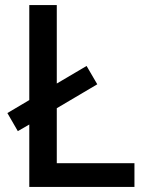

<svg xmlns="http://www.w3.org/2000/svg" viewBox="-20 -734 576 754"><path d="M95 0V-245L50 -219L9 -290L95 -341V-714H203V-406L320 -475L362 -403L203 -309V-93H508V0Z"/></svg>

Font: Noto Sans Ol Chiki Medium
Style: Regular
Weight: 500
Designer: Monotype Design Team, Lewis McGuffie
Foundry: Monotype Imaging Inc.
Version: Version 2.003; ttfautohint (v1.8.4.7-5d5b)